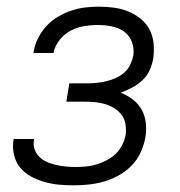

<svg xmlns="http://www.w3.org/2000/svg" viewBox="-20 -548 540 576"><path d="M202 8Q179 8 157 6Q135 4 114 -2Q93 -8 74 -18Q55 -28 41.5 -44Q28 -60 22.5 -81.5Q17 -103 20 -125L21 -131H82V-128Q79 -113 84 -99.5Q89 -86 99 -76.5Q109 -67 122 -61.5Q135 -56 149 -53Q163 -50 177.5 -48.5Q192 -47 206 -47Q222 -47 238 -48.5Q254 -50 269 -54.5Q284 -59 299.5 -67Q315 -75 327 -86.5Q339 -98 346.5 -113Q354 -128 357 -144Q359 -160 356.5 -175.5Q354 -191 345 -203Q336 -215 323.5 -223Q311 -231 296 -235.5Q281 -240 265.5 -241.5Q250 -243 234 -243H179L188 -298H243Q257 -298 271.5 -299.5Q286 -301 300 -304.5Q314 -308 327.5 -314Q341 -320 352.5 -330Q364 -340 370.5 -353.5Q377 -367 380 -381Q383 -403 375.5 -422.5Q368 -442 352 -453.5Q336 -465 315 -469Q294 -473 272 -473Q252 -473 231.5 -469.5Q211 -466 192 -456Q173 -446 159 -428.5Q145 -411 141 -391V-389H80L81 -392Q84 -413 94 -433Q104 -453 119 -469.5Q134 -486 153.5 -497.5Q173 -509 193.5 -516Q214 -523 235 -525.5Q256 -528 277 -528Q300 -528 322 -525Q344 -522 364 -514Q384 -506 401 -492.5Q418 -479 428 -460.5Q438 -442 440.5 -419.5Q443 -397 440 -374Q437 -356 429.5 -338.5Q422 -321 407.5 -307.5Q393 -294 376 -285Q359 -276 342 -270Q362 -262 378.5 -249.5Q395 -237 405 -219Q415 -201 417.5 -179Q420 -157 416 -135Q412 -113 402 -91Q392 -69 375 -51.5Q358 -34 336.5 -22Q315 -10 292.5 -3.5Q270 3 247 5.5Q224 8 202 8Z"/></svg>

Font: Iosevka Term Curly Lt Obl
Style: Regular
Weight: 300
Italic angle: -9°
Designer: Belleve Invis
Foundry: Belleve Invis
Version: Version 32.3.0